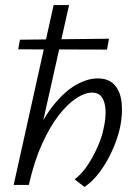

<svg xmlns="http://www.w3.org/2000/svg" viewBox="-20 -731 540 759"><path d="M314 8 275 -22Q303 -43 326 -77.5Q349 -112 366.5 -152Q384 -192 391 -230Q399 -267 397 -298Q395 -329 382.5 -347Q370 -365 343 -365Q316 -365 281.5 -342.5Q247 -320 212 -275Q177 -230 146 -161.5Q115 -93 94 0H55Q80 -108 116 -187.5Q152 -267 194.5 -319Q237 -371 281.5 -396Q326 -421 366 -421Q411 -421 434 -394Q457 -367 461 -323Q465 -279 455 -229Q445 -183 424 -136.5Q403 -90 375 -52Q347 -14 314 8ZM34 0 192 -711H253L94 0ZM403 -535 52 -536 59 -574 411 -578Z"/></svg>

Font: Ysabeau Office
Style: Italic
Weight: 400
Italic angle: -12°
Designer: Christian Thalmann (Catharsis Fonts)
Version: Version 2.001;gftools[0.9.30]; featfreeze: tnum,lnum,ss02